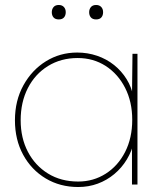

<svg xmlns="http://www.w3.org/2000/svg" viewBox="-20 -741 642 771"><path d="M294 10Q221 10 163.5 -24.5Q106 -59 73 -119.5Q40 -180 40 -258Q40 -337 74 -398.5Q108 -460 164.5 -495Q221 -530 290 -530Q332 -530 370 -517Q408 -504 438 -480Q468 -456 488.5 -423Q509 -390 516 -350L510 -353L512 -525H532V0H510V-172L519 -175Q510 -135 489.5 -101Q469 -67 439 -42Q409 -17 372.5 -3.5Q336 10 294 10ZM294 -12Q355 -12 404.5 -43.5Q454 -75 482.5 -131Q511 -187 511 -260Q511 -332 482.5 -388Q454 -444 404.5 -476Q355 -508 292 -508Q225 -508 173 -476Q121 -444 92 -387.5Q63 -331 63 -258Q63 -187 92 -131.5Q121 -76 173 -44Q225 -12 294 -12ZM366 -663Q352 -663 345 -671Q338 -679 338 -692Q338 -704 345 -712.5Q352 -721 366 -721Q379 -721 386.5 -713Q394 -705 394 -692Q394 -679 387 -671Q380 -663 366 -663ZM216 -663Q202 -663 195 -671Q188 -679 188 -692Q188 -704 195 -712.5Q202 -721 216 -721Q229 -721 236.5 -713Q244 -705 244 -692Q244 -679 237 -671Q230 -663 216 -663Z"/></svg>

Font: Lexend Deca Thin
Style: Regular
Weight: 250
Designer: Bonnie Shaver-Troup, Thomas Jockin
Foundry: Lexend
Version: Version 1.007